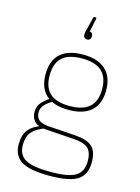

<svg xmlns="http://www.w3.org/2000/svg" viewBox="-133 -779 768 1050"><g transform="rotate(15 251.5 -254.0)"><path d="M253 197Q141 197 94 167.5Q47 138 47 74Q47 20 71.5 -10Q96 -40 149 -58L178 -52Q122 -34 96 -6.5Q70 21 70 72Q70 128 112 151.5Q154 175 254 175Q358 175 397 149.5Q436 124 436 66Q436 14 411 -7.5Q386 -29 327 -32L167 -43Q124 -46 104.5 -66.5Q85 -87 85 -120Q85 -151 103 -172Q121 -193 151 -213L170 -201Q141 -185 124 -166.5Q107 -148 107 -121Q107 -99 122.5 -82.5Q138 -66 185 -63L334 -53Q398 -49 428.5 -23Q459 3 459 67Q459 136 413 166.5Q367 197 253 197ZM261 -178Q177 -178 133.5 -217.5Q90 -257 90 -334Q90 -412 133.5 -451.5Q177 -491 262 -491Q345 -491 389 -451Q433 -411 433 -334Q433 -257 389 -217.5Q345 -178 261 -178ZM261 -200Q336 -200 373 -233Q410 -266 410 -334Q410 -403 373 -436Q336 -469 261 -469Q186 -469 149.5 -436Q113 -403 113 -334Q113 -266 149.5 -233Q186 -200 261 -200ZM260 -576Q251 -576 245 -581.5Q239 -587 239 -595V-602Q239 -608 240 -613.5Q241 -619 243 -626L262 -701Q263 -705 266 -705H276Q280 -705 279 -700L263 -622Q271 -622 276 -616.5Q281 -611 281 -602V-595Q281 -587 275 -581.5Q269 -576 260 -576Z"/></g></svg>

Font: Sofia Sans Thin
Style: Regular
Weight: 250
Designer: Botio Nikoltchev, Ani Petrova
Foundry: lettersoup
Version: Version 4.101